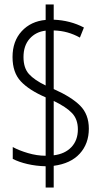

<svg xmlns="http://www.w3.org/2000/svg" viewBox="-20 -780 452 858"><path d="M184 -37Q141 -38 102.5 -47Q64 -56 37 -70V-123Q64 -108 104.5 -96Q145 -84 184 -84V-345Q110 -377 73 -416.5Q36 -456 36 -525Q36 -596 77 -640.5Q118 -685 184 -691V-760H220V-692Q294 -689 355 -657L337 -612Q310 -627 281.5 -635Q253 -643 220 -644V-382Q299 -347 338 -308Q377 -269 377 -205Q377 -138 336.5 -93.5Q296 -49 220 -39V58H184ZM184 -643Q140 -638 112.5 -607Q85 -576 85 -525Q85 -476 109.5 -449Q134 -422 184 -398ZM220 -86Q270 -92 299 -122.5Q328 -153 328 -202Q328 -247 302 -274.5Q276 -302 220 -329Z"/></svg>

Font: Noto Sans Lao UI ExtCond Light
Style: Regular
Weight: 300
Width: 2
Designer: Monotype Design Team
Foundry: Monotype Imaging Inc.
Version: Version 2.000; ttfautohint (v1.8.4.7-5d5b)